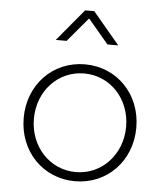

<svg xmlns="http://www.w3.org/2000/svg" viewBox="-55 -839 773 900"><g transform="rotate(5 331.0 -389.0)"><path d="M331 12C482 12 596 -106 596 -263C596 -420 482 -538 331 -538C180 -538 66 -420 66 -263C66 -106 180 12 331 12ZM114 -263C114 -394 208 -495 331 -495C454 -495 548 -394 548 -263C548 -132 453 -31 331 -31C209 -31 114 -132 114 -263ZM184 -640H235L331 -754L427 -640H478L352 -790H309Z"/></g></svg>

Font: Mluvka ExtraLight
Style: Regular
Weight: 200
Designer: Modified by Jiří Krblich, Original typeface by Gumpita Rahayu
Foundry: Gumpita Rahayu & Jiří Krblich
Version: Version 2.000;Glyphs 3.1.1 (3134)